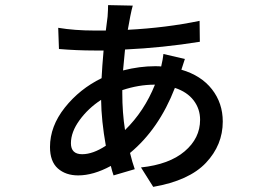

<svg xmlns="http://www.w3.org/2000/svg" viewBox="-20 -688 1040 752"><path d="M459 -335V-323.2Q459 -246.1 469.7 -178.7Q544.9 -252 586.9 -356.4H585Q523.4 -356.4 459 -335ZM301.8 -84Q343.8 -84 394.5 -117.2Q377 -215.8 376 -296.9Q325.2 -263.7 291.5 -217.3Q257.8 -170.9 257.8 -127Q257.8 -84 301.8 -84ZM704.1 -457 690.4 -415Q767.6 -392.6 810.1 -338.4Q852.5 -284.2 852.5 -211.9Q852.5 -120.1 786.6 -50.3Q720.7 19.5 580.1 43.9L532.2 -32.2Q642.6 -43.9 703.1 -95.2Q763.7 -146.5 763.7 -218.8Q763.7 -261.7 738.3 -294.9Q712.9 -328.1 665 -343.8Q602.5 -182.6 489.3 -88.9Q498 -52.7 507.8 -25.4L424.8 -1Q418.9 -17.6 414.1 -38.1Q345.7 -1 286.1 -1Q237.3 -1 206.5 -28.3Q175.8 -55.7 175.8 -112.3Q175.8 -193.4 233.9 -266.6Q292 -339.8 377.9 -381.8Q379.9 -424.8 385.7 -490.2H349.6Q281.2 -490.2 210.9 -496.1L208 -579.1Q272.5 -568.4 349.6 -568.4H394.5L401.4 -623Q403.3 -650.4 403.3 -668L500 -666Q496.1 -653.3 490.2 -624Q489.3 -617.2 485.8 -599.6Q482.4 -582 480.5 -571.3Q630.9 -579.1 761.7 -606.4L762.7 -524.4Q617.2 -501 469.7 -494.1Q463.9 -437.5 461.9 -412.1Q526.4 -428.7 587.9 -428.7Q603.5 -428.7 611.3 -427.7Q618.2 -457 620.1 -476.6Z"/></svg>

Font: GenEi Gothic M SemiBold
Style: Regular
Weight: 500
Designer: o_tamon (Modified); [Source Han Sans]
Ryoko NISHIZUKA  (kana & ideographs); Paul D. Hunt (Latin, Greek & Cyrillic); Wenl
Version: Version 1.1a;Original Version 1.004